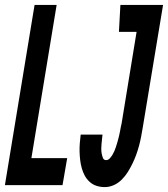

<svg xmlns="http://www.w3.org/2000/svg" viewBox="-36 -755 685 783"><path d="M-16 0 105 -735H195L92 -110H238L219 0ZM391 8Q374 8 358 3Q342 -2 329.5 -13.5Q317 -25 309.5 -39Q302 -53 297.5 -69Q293 -85 291 -102Q289 -119 288.5 -136.5Q288 -154 289.5 -171.5Q291 -189 293 -206H382Q381 -197 380 -187Q379 -177 378 -167.5Q377 -158 377 -148.5Q377 -139 378.5 -130Q380 -121 383.5 -111.5Q387 -102 397 -102Q405 -102 411.5 -109Q418 -116 422.5 -123.5Q427 -131 430.5 -139Q434 -147 436.5 -155Q439 -163 441.5 -171Q444 -179 446 -187Q448 -195 450 -203Q452 -211 453.5 -219.5Q455 -228 456.5 -236Q458 -244 460 -252L521 -625H449L455 -735H629L546 -234Q543 -216 539.5 -197.5Q536 -179 531 -160.5Q526 -142 519.5 -124Q513 -106 504.5 -88.5Q496 -71 485.5 -54Q475 -37 460.5 -22.5Q446 -8 428 0Q410 8 391 8Z"/></svg>

Font: Iosevka Curly XBdExObl
Style: Regular
Weight: 800
Width: 7
Italic angle: -9°
Monospace: yes
Designer: Belleve Invis
Foundry: Belleve Invis
Version: Version 11.1.0; ttfautohint (v1.8.3)